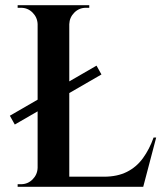

<svg xmlns="http://www.w3.org/2000/svg" viewBox="-20 -720 638 740"><path d="M247 -700V0H125V-700ZM128 -700V-627H125Q124 -653 105.5 -671.5Q87 -690 61 -690Q61 -690 54.5 -690Q48 -690 48 -690V-700ZM324 -700V-690Q323 -690 317 -690Q311 -690 311 -690Q285 -690 266.5 -671.5Q248 -653 247 -627H244V-700ZM128 -73V0H48V-10Q48 -10 54.5 -10Q61 -10 61 -10Q87 -10 105.5 -28.5Q124 -47 125 -73ZM512 -39 529 0H244V-39ZM582 -190 532 0H345L381 -39Q432 -39 469 -57.5Q506 -76 531 -110.5Q556 -145 572 -190ZM18 -274 352 -467 371 -433 37 -240Z"/></svg>

Font: Cinzel SemiBold
Style: Regular
Weight: 600
Designer: Natanael Gama
Version: Version 2.000